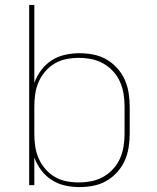

<svg xmlns="http://www.w3.org/2000/svg" viewBox="-20 -755 640 783"><path d="M304 8Q274 8 245 1.5Q216 -5 191 -21Q166 -37 148 -61Q130 -85 120 -113V0H99V-735H120V-417Q130 -445 148 -469Q166 -493 191 -509Q216 -525 245 -531.5Q274 -538 304 -538Q332 -538 360.5 -532.5Q389 -527 413.5 -513Q438 -499 457.5 -477.5Q477 -456 488.5 -430.5Q500 -405 504.5 -376.5Q509 -348 509 -320V-210Q509 -182 504.5 -153.5Q500 -125 488.5 -99.5Q477 -74 457.5 -52.5Q438 -31 413.5 -17Q389 -3 360.5 2.5Q332 8 304 8ZM301 -11Q327 -11 352.5 -16Q378 -21 400.5 -33.5Q423 -46 441 -65.5Q459 -85 469.5 -109Q480 -133 484 -158.5Q488 -184 488 -210V-320Q488 -346 484 -371.5Q480 -397 469.5 -421Q459 -445 441 -464.5Q423 -484 400.5 -496.5Q378 -509 352.5 -514Q327 -519 301 -519Q275 -519 250 -514Q225 -509 203 -496Q181 -483 164 -463Q147 -443 137 -419.5Q127 -396 123.5 -371Q120 -346 120 -320V-210Q120 -184 123.5 -159Q127 -134 137 -110.5Q147 -87 164 -67Q181 -47 203 -34Q225 -21 250 -16Q275 -11 301 -11Z"/></svg>

Font: Iosevka Curly Thin Extended
Style: Regular
Weight: 100
Width: 7
Monospace: yes
Designer: Belleve Invis
Foundry: Belleve Invis
Version: Version 11.1.0; ttfautohint (v1.8.3)